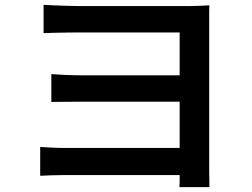

<svg xmlns="http://www.w3.org/2000/svg" viewBox="-20 -739 1040 793"><path d="M160 -719Q175 -718 201 -717Q227 -716 255 -715Q283 -714 303 -714Q327 -714 362.5 -714Q398 -714 441 -714Q484 -714 529.5 -714Q575 -714 619 -714Q663 -714 700 -714Q737 -714 762 -714Q784 -714 807 -715Q830 -716 845 -717Q844 -705 844 -683.5Q844 -662 844 -641Q844 -630 844 -588Q844 -546 844 -486Q844 -426 844 -358.5Q844 -291 844 -227Q844 -163 844 -112.5Q844 -62 844 -37Q844 -21 844.5 -1Q845 19 845 34H721Q722 24 722 10Q722 -4 722 -19.5Q722 -35 722 -47Q722 -79 722 -129.5Q722 -180 722 -239.5Q722 -299 722 -359Q722 -419 722 -471.5Q722 -524 722 -559.5Q722 -595 722 -605Q711 -605 682 -605Q653 -605 614 -605Q575 -605 530.5 -605Q486 -605 442.5 -605Q399 -605 363 -605Q327 -605 303 -605Q283 -605 254.5 -604.5Q226 -604 200 -603.5Q174 -603 160 -602ZM192 -433Q215 -431 249 -429.5Q283 -428 317 -428Q333 -428 370.5 -428Q408 -428 457.5 -428Q507 -428 559.5 -428Q612 -428 659.5 -428Q707 -428 739.5 -428Q772 -428 780 -428V-319Q772 -319 739 -319Q706 -319 659 -319Q612 -319 559.5 -319Q507 -319 458 -319Q409 -319 371.5 -319Q334 -319 318 -319Q284 -319 248 -318.5Q212 -318 192 -318ZM146 -132Q162 -131 189 -129.5Q216 -128 249 -128Q267 -128 309.5 -128Q352 -128 407.5 -128Q463 -128 522.5 -128Q582 -128 636 -128Q690 -128 729 -128Q768 -128 781 -128V-16Q764 -16 724 -16Q684 -16 630 -16Q576 -16 517.5 -16Q459 -16 404.5 -16Q350 -16 308.5 -16Q267 -16 248 -16Q221 -16 191.5 -15Q162 -14 146 -13Z"/></svg>

Font: Noto Sans JP Thin SemiBold
Style: Regular
Weight: 600
Version: Version 2.004-H2;hotconv 1.0.118;makeotfexe 2.5.65603